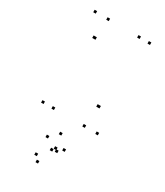

<svg xmlns="http://www.w3.org/2000/svg" viewBox="-268 -847 1157 1343"><g transform="rotate(30 310.0 -175.0)"><path d="M184.7 10V-10H164.7V10ZM184.7 -560.8V-580.8H164.7V-560.8ZM190.7 -560.8V-580.8H170.7V-560.8ZM434.2 10V-10H414.2V10ZM539 10V-10H519V10ZM539 -720V-740H519V-720ZM455.3 -720V-740H435.3V-720ZM455.3 -158.7V-178.7H435.3V-158.7ZM449.3 -158.7V-178.7H429.3V-158.7ZM205.8 -720V-740H185.8V-720ZM101 -720V-740H81V-720ZM101 10V-10H81V10ZM355.7 259.7V239.7H335.7V259.7ZM338.7 244.7V224.7H318.7V244.7ZM242.3 349.5V329.5H222.3V349.5ZM275.5 390V370H255.5V390ZM396.3 226V206H376.3V226ZM318.7 139.2V119.2H298.7V139.2ZM248.3 203.3V183.3H228.3V203.3ZM319.7 267.8V247.8H299.7V267.8Z"/></g></svg>

Font: Monaspace Argon Dots Var
Style: Regular
Weight: 400
Designer: Riley Cran and the Lettermatic Team
Version: Version 1.100 (Monaspace Argon Dots)